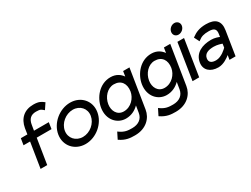

<svg xmlns="http://www.w3.org/2000/svg" viewBox="-64 -1263 2720 2079"><g transform="rotate(-30 1296.0 -223.5)"><path d="M72 -314H154L104 0H187L237 -314H422L434 -394H249L260 -461C270 -527 305 -562 370 -562C429 -562 433 -551 459 -530L463 -527L511 -599L508 -601C479 -624 453 -643 383 -643C271 -643 198 -579 178 -467L167 -395H85Z M456 -226C435 -95 529 11 663 11C797 11 923 -95 944 -226C965 -357 872 -462 738 -462C604 -462 477 -357 456 -226ZM538 -226C552 -312 636 -381 725 -381C814 -381 876 -312 862 -226C848 -140 765 -70 676 -70C587 -70 524 -140 538 -226Z M1002 -245C980 -103 1072 -9 1179 -9C1247 -9 1301 -38 1342 -79L1328 6C1317 75 1264 114 1186 114C1133 114 1090 112 1030 68L1025 64L985 144L988 146C1057 193 1111 197 1173 197C1314 197 1395 109 1410 12L1487 -471H1408L1398 -408C1370 -448 1324 -482 1254 -482C1116 -482 1021 -363 1002 -245ZM1089 -240C1102 -323 1167 -397 1247 -397C1338 -397 1381 -331 1367 -240C1355 -164 1288 -88 1198 -88C1114 -88 1077 -164 1089 -240Z M1512 -245C1490 -103 1582 -9 1689 -9C1757 -9 1811 -38 1852 -79L1838 6C1827 75 1774 114 1696 114C1643 114 1600 112 1540 68L1535 64L1495 144L1498 146C1567 193 1621 197 1683 197C1824 197 1905 109 1920 12L1997 -471H1918L1908 -408C1880 -448 1834 -482 1764 -482C1626 -482 1531 -363 1512 -245ZM1599 -240C1612 -323 1677 -397 1757 -397C1848 -397 1891 -331 1877 -240C1865 -164 1798 -88 1708 -88C1624 -88 1587 -164 1599 -240Z M2070 -578C2064 -541 2089 -512 2126 -512C2163 -512 2198 -541 2204 -578C2210 -615 2184 -644 2147 -644C2110 -644 2076 -615 2070 -578ZM2004 0H2087L2158 -451H2075Z M2173 -135C2159 -46 2224 11 2323 11C2389 11 2450 -34 2475 -55L2466 0H2542L2589 -298C2607 -409 2552 -462 2437 -462C2356 -462 2305 -440 2257 -404L2253 -401L2286 -336L2291 -340C2331 -372 2365 -381 2424 -381C2491 -381 2516 -359 2506 -298L2501 -266C2487 -272 2447 -288 2401 -288C2291 -288 2191 -246 2173 -135ZM2261 -136C2270 -193 2324 -209 2388 -209C2433 -209 2476 -194 2489 -189L2482 -143C2472 -133 2408 -68 2339 -68C2285 -68 2254 -89 2261 -136Z"/></g></svg>

Font: Charger Sport
Style: SeBdObl
Weight: 600
Designer: Jasper
Foundry: Cannot Into Space Fonts
Version: Version 1.1